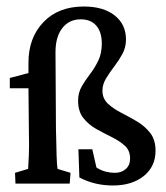

<svg xmlns="http://www.w3.org/2000/svg" viewBox="-20 -567 512 593"><path d="M328.6 5.9Q272 5.9 225.1 -19L222.2 -106H265.1L277.8 -49.8Q292 -40.5 306.4 -36.9Q320.8 -33.2 334.5 -33.2Q355 -33.2 368.4 -44.9Q381.8 -56.6 381.8 -77.6Q381.8 -102.1 365.5 -116.9Q349.1 -131.8 325.2 -143.6Q301.3 -155.3 277.3 -168.7Q253.4 -182.1 237.3 -202.6Q221.2 -223.1 221.2 -256.3Q221.2 -280.3 232.2 -299.6Q243.2 -318.8 257.8 -337.9Q272.5 -356.9 283.4 -379.4Q294.4 -401.9 294.4 -432.6Q294.4 -467.8 277.6 -487.5Q260.7 -507.3 229.5 -507.3Q193.4 -507.3 172.4 -480.2Q151.4 -453.1 151.4 -405.8L152.8 -169.9Q153.8 -116.2 154.8 -86.4Q155.8 -56.6 157.7 -45.4L197.8 -33.2L195.3 0H27.8L26.4 -33.2L66.9 -45.4Q67.9 -58.1 69.1 -87.6Q70.3 -117.2 69.3 -153.8L67.9 -294.4V-373.5Q67.9 -450.2 114 -498.5Q160.2 -546.9 238.8 -546.9Q299.3 -546.9 334.2 -519.3Q369.1 -491.7 369.1 -444.8Q369.1 -420.9 358.2 -400.6Q347.2 -380.4 332.8 -361.6Q318.4 -342.8 307.4 -324.5Q296.4 -306.2 296.4 -287.1Q296.4 -262.7 313 -247.1Q329.6 -231.4 354 -219Q378.4 -206.5 402.8 -192.1Q427.2 -177.7 443.8 -156.5Q460.4 -135.3 460.4 -101.6Q460.4 -52.7 424.1 -23.4Q387.7 5.9 328.6 5.9ZM10.3 -294.4V-326.2L67.9 -341.3L106.9 -339.4V-294.4Z"/></svg>

Font: Lateef Medium
Style: Regular
Weight: 500
Designer: SIL International
Foundry: SIL International
Version: Version 4.200